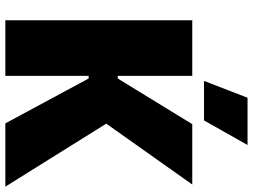

<svg xmlns="http://www.w3.org/2000/svg" viewBox="-134 -813 947 719"><g transform="rotate(90 339.5 -453.5)"><path d="M523 -907H346L283 -744H431ZM56 0H264V-312H274L442 0H679L443 -378L671 -700H445L274 -421H264V-700H56Z"/></g></svg>

Font: Fixel Text Black
Style: Regular
Weight: 900
Width: 4
Designer: AlfaBravo + MacPaw
Foundry: Kyrylo Tkachov, Marchela Mozhyna, Serhii Makarenko, Maria Weinstein, Zakhar Kryvoshyya
Version: Version 1.211